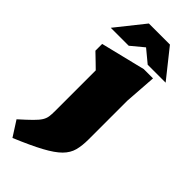

<svg xmlns="http://www.w3.org/2000/svg" viewBox="-323 -772 1044 1044"><g transform="rotate(45 199.0 -250.0)"><path d="M99.5 -347.5Q91.5 -355.5 68.5 -377.8Q45.5 -400 22.5 -422V-474L279.5 -537H350.5L337.5 -352V-55Q337.5 -6 328 29.8Q318.5 65.5 288.5 95.8Q258.5 126 199 158.2Q139.5 190.5 39 232.5L-17 145Q25.5 107 49.2 83.5Q73 60 83.8 42.8Q94.5 25.5 97 8Q99.5 -9.5 99.5 -35ZM-6.5 -569 123.5 -732H285.5L415.5 -569H277.5L204.5 -629.5L131.5 -569Z"/></g></svg>

Font: Newsreader 6pt ExtraBold
Style: Regular
Weight: 800
Designer: Hugues Gentile
Foundry: Production Type
Version: Version 1.003; ttfautohint (v1.8.3)